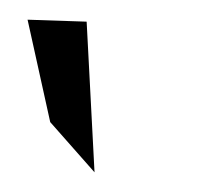

<svg xmlns="http://www.w3.org/2000/svg" viewBox="-20 -784 212 195"><path d="M8 -764 31 -660 76 -609 68 -762Z"/></svg>

Font: Charger Slice
Style: Regular
Weight: 400
Designer: Jasper
Foundry: Cannot Into Space Fonts
Version: Version 1.1